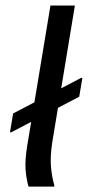

<svg xmlns="http://www.w3.org/2000/svg" viewBox="-20 -687 323 707"><path d="M85 0Q76.7 -29.2 74.2 -62.5Q71.7 -95.8 80 -149.2L165.8 -666.7H255.8L172.5 -163.3Q164.2 -109.2 167.9 -70.4Q171.7 -31.7 180 -5V0ZM16.7 -200 28.3 -269.2 278.3 -400H283.3L271.7 -330.8L21.7 -200Z"/></svg>

Font: Familjen Grotesk GF
Style: Italic
Weight: 400
Designer: Anders Wikstroem, Jonas Baeckman, Matilda Gysing, Kristian Moeller
Foundry: Familjen STHML AB
Version: Version 2.000; Beta; Release 4; Build 6